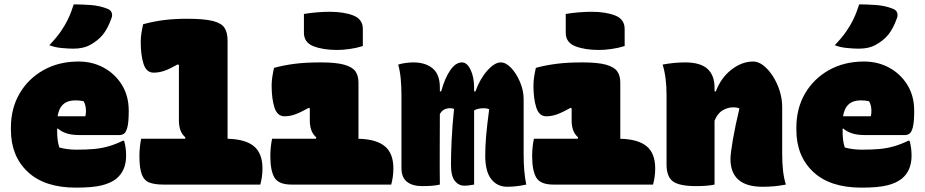

<svg xmlns="http://www.w3.org/2000/svg" viewBox="-20 -846 4240 880"><path d="M340 -564Q404 -564 456 -535.5Q508 -507 539 -456.5Q570 -406 570 -339V-336Q570 -287 564 -263.5Q558 -240 548.5 -233.5Q539 -227 528 -227H344Q307 -227 283 -235.5Q259 -244 245 -257L242 -256V-244Q242 -225 244 -206.5Q246 -188 252 -170Q288 -160 330 -160Q375 -160 409.5 -163Q444 -166 476 -175Q508 -184 543 -201H549Q554 -182 556 -166Q558 -150 558 -132Q558 -63 512 -26Q486 -6 444.5 4Q403 14 328 14Q184 14 107 -58.5Q30 -131 30 -251V-261Q30 -349 69.5 -417Q109 -485 179 -524.5Q249 -564 340 -564ZM325 -386Q255 -386 244 -313H371Q374 -322 374 -336Q374 -365 363 -382Q347 -386 325 -386ZM318 -826Q353 -826 395 -823Q437 -820 472 -806Q488 -800 492 -787.5Q496 -775 491 -763Q475 -717 452.5 -688.5Q430 -660 391 -639Q379 -632 359.5 -627.5Q340 -623 316 -623Q294 -623 262 -626Q230 -629 206 -639Q237 -671 257 -699.5Q277 -728 291.5 -758Q306 -788 318 -826Z M627 -210H828L830 -216Q813 -231 806.5 -250.5Q800 -270 800 -292V-548L795 -551Q756 -529 732 -521Q708 -513 684 -513Q651 -513 638 -553Q625 -593 625 -654Q625 -673 628 -693Q631 -713 636 -735Q688 -749 735.5 -754.5Q783 -760 837 -760Q915 -760 955 -750Q995 -740 1009 -718.5Q1023 -697 1023 -660V-210Q1105 -208 1144 -175.5Q1183 -143 1183 -74Q1183 -52 1180 -33Q1177 -14 1173 0H729Q690 0 665.5 -9Q641 -18 630 -46.5Q619 -75 619 -131Q619 -151 621 -170.5Q623 -190 627 -210Z M1227 -210H1427L1430 -216Q1413 -231 1406.5 -250.5Q1400 -270 1400 -292V-349L1396 -352Q1356 -330 1332 -321.5Q1308 -313 1284 -313Q1251 -313 1238 -353Q1225 -393 1225 -454Q1225 -473 1228 -493Q1231 -513 1236 -535Q1280 -547 1330 -553.5Q1380 -560 1450 -560Q1520 -560 1557.5 -549.5Q1595 -539 1609 -519Q1623 -499 1623 -468V-210Q1705 -208 1744 -175.5Q1783 -143 1783 -74Q1783 -52 1780 -33Q1777 -14 1773 0H1316Q1257 0 1238 -32Q1219 -64 1219 -131Q1219 -151 1221 -170.5Q1223 -190 1227 -210ZM1373 -782Q1402 -787 1433.5 -789.5Q1465 -792 1491 -792Q1556 -792 1599.5 -775Q1643 -758 1643 -713V-635Q1615 -626 1583 -621.5Q1551 -617 1525 -617Q1461 -617 1417 -634Q1373 -651 1373 -696Z M1996 0Q1979 4 1958.5 5.5Q1938 7 1915 7Q1870 7 1845 -13Q1820 -33 1820 -76V-410Q1820 -452 1816.5 -487Q1813 -522 1805 -550Q1821 -555 1839.5 -557.5Q1858 -560 1875 -560Q1930 -560 1963 -532.5Q1996 -505 1996 -445Q1996 -436 1996 -427H2002Q2019 -489 2044 -524.5Q2069 -560 2097 -560Q2121 -560 2137 -526Q2153 -492 2153 -444V-427H2159Q2180 -485 2213.5 -522.5Q2247 -560 2275 -560Q2299 -560 2323 -534.5Q2347 -509 2363.5 -470Q2380 -431 2380 -392V-140Q2380 -57 2392 0Q2369 5 2347 7.5Q2325 10 2305 10Q2259 10 2231.5 -25Q2204 -60 2204 -132Q2204 -175 2208 -222Q2212 -269 2222 -345Q2212 -350 2199 -350Q2170 -350 2153 -340V0Q2141 2 2130 3.5Q2119 5 2108 5Q2082 5 2064.5 -17Q2047 -39 2047 -91Q2047 -140 2050 -204Q2053 -268 2061 -347Q2054 -350 2042 -350Q2028 -350 2016 -344Q2004 -338 1996 -323Q1996 -242 1995.5 -161.5Q1995 -81 1996 0Z M2427 -210H2627L2630 -216Q2613 -231 2606.5 -250.5Q2600 -270 2600 -292V-349L2596 -352Q2556 -330 2532 -321.5Q2508 -313 2484 -313Q2451 -313 2438 -353Q2425 -393 2425 -454Q2425 -473 2428 -493Q2431 -513 2436 -535Q2480 -547 2530 -553.5Q2580 -560 2650 -560Q2720 -560 2757.5 -549.5Q2795 -539 2809 -519Q2823 -499 2823 -468V-210Q2905 -208 2944 -175.5Q2983 -143 2983 -74Q2983 -52 2980 -33Q2977 -14 2973 0H2516Q2457 0 2438 -32Q2419 -64 2419 -131Q2419 -151 2421 -170.5Q2423 -190 2427 -210ZM2573 -782Q2602 -787 2633.5 -789.5Q2665 -792 2691 -792Q2756 -792 2799.5 -775Q2843 -758 2843 -713V-635Q2815 -626 2783 -621.5Q2751 -617 2725 -617Q2661 -617 2617 -634Q2573 -651 2573 -696Z M3255 0Q3236 4 3214.5 5.5Q3193 7 3170 7Q3094 7 3064.5 -14.5Q3035 -36 3035 -92V-410Q3035 -493 3017 -550Q3043 -555 3069 -557.5Q3095 -560 3120 -560Q3190 -560 3222.5 -530.5Q3255 -501 3255 -444V-427H3261Q3284 -489 3332 -526.5Q3380 -564 3432 -564Q3456 -564 3479.5 -545.5Q3503 -527 3522.5 -496.5Q3542 -466 3553.5 -429.5Q3565 -393 3565 -356V-140Q3565 -98 3569 -63Q3573 -28 3582 0Q3555 5 3530.5 7.5Q3506 10 3475 10Q3328 10 3328 -118Q3328 -142 3339 -206Q3350 -270 3369 -349Q3359 -354 3339 -354Q3316 -354 3292.5 -340.5Q3269 -327 3255 -293Z M3940 -564Q4004 -564 4056 -535.5Q4108 -507 4139 -456.5Q4170 -406 4170 -339V-336Q4170 -287 4164 -263.5Q4158 -240 4148.5 -233.5Q4139 -227 4128 -227H3944Q3907 -227 3883 -235.5Q3859 -244 3845 -257L3842 -256V-244Q3842 -225 3844 -206.5Q3846 -188 3852 -170Q3888 -160 3930 -160Q3975 -160 4009.5 -163Q4044 -166 4076 -175Q4108 -184 4143 -201H4149Q4154 -182 4156 -166Q4158 -150 4158 -132Q4158 -63 4112 -26Q4086 -6 4044.5 4Q4003 14 3928 14Q3784 14 3707 -58.5Q3630 -131 3630 -251V-261Q3630 -349 3669.5 -417Q3709 -485 3779 -524.5Q3849 -564 3940 -564ZM3925 -386Q3855 -386 3844 -313H3971Q3974 -322 3974 -336Q3974 -365 3963 -382Q3947 -386 3925 -386ZM3918 -826Q3953 -826 3995 -823Q4037 -820 4072 -806Q4088 -800 4092 -787.5Q4096 -775 4091 -763Q4075 -717 4052.5 -688.5Q4030 -660 3991 -639Q3979 -632 3959.5 -627.5Q3940 -623 3916 -623Q3894 -623 3862 -626Q3830 -629 3806 -639Q3837 -671 3857 -699.5Q3877 -728 3891.5 -758Q3906 -788 3918 -826Z"/></svg>

Font: Recursive Mn Csl St XBk
Style: Regular
Weight: 1000
Monospace: yes
Version: Version 1.079;hotconv 1.0.112;makeotfexe 2.5.65598; ttfautoh